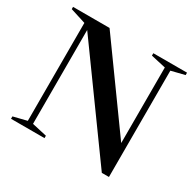

<svg xmlns="http://www.w3.org/2000/svg" viewBox="-156 -890 1095 1073"><g transform="rotate(30 392.0 -353.5)"><path d="M121.5 -37V-669L22 -700.5V-715H257.5L635.5 -190.5V-678L540 -699.5V-715H757.5V-699.5L671 -678V8H625L155 -642.5V-37L250.5 -15.5V0H34.5V-15.5Z"/></g></svg>

Font: Newsreader Display Medium
Style: Regular
Weight: 500
Designer: Hugues Gentile
Foundry: Production Type
Version: Version 1.001